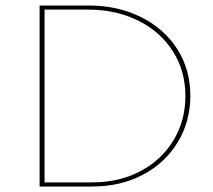

<svg xmlns="http://www.w3.org/2000/svg" viewBox="-20 -678 774 698"><path d="M124 -658H302Q408 -658 492.5 -616Q577 -574 624.5 -499.5Q672 -425 672 -330Q672 -237 626.5 -161.5Q581 -86 500 -43Q419 0 316 0H124ZM316 -15Q414 -15 491 -56Q568 -97 611 -168.5Q654 -240 654 -329Q654 -420 608.5 -491.5Q563 -563 482.5 -603Q402 -643 301 -643H142V-15Z"/></svg>

Font: Ysabeau SC Thin
Style: Regular
Weight: 200
Designer: Christian Thalmann (Catharsis Fonts)
Version: Version 0.003